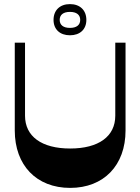

<svg xmlns="http://www.w3.org/2000/svg" viewBox="-20 -908 684 936"><path d="M322 8C486 8 592 -102 592 -272V-700H542V-344C542 -243 461 -184 322 -184C183 -184 102 -243 102 -344V-700H52V-272C52 -102 158 8 322 8ZM241 -811C241 -765 272 -736 321 -736C370 -736 401 -765 401 -811C401 -858 370 -888 321 -888C272 -888 241 -858 241 -811ZM271 -811C271 -836 289 -850 321 -850C353 -850 371 -836 371 -811C371 -786 353 -772 321 -772C289 -772 271 -786 271 -811Z"/></svg>

Font: Ribes
Style: Bold
Weight: 900
Designer: Luigi Gorlero
Foundry: Collletttivo
Version: Version 2.100;Glyphs 3.1.2 (3151)